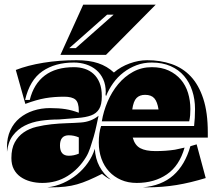

<svg xmlns="http://www.w3.org/2000/svg" viewBox="-20 -795 930 826"><path d="M815 -253Q817 -269 818 -288Q819 -307 819 -326Q819 -368 807 -404.5Q795 -441 772 -468Q749 -495 714 -510.5Q679 -526 633 -526Q598 -526 567.5 -514.5Q537 -503 511.5 -483.5Q486 -464 467 -437.5Q448 -411 436 -381Q434 -387 434 -389Q434 -392 434.5 -394Q435 -396 435 -398Q435 -430 424 -454Q413 -478 394 -494Q375 -510 350 -518Q325 -526 298 -526Q217 -526 162.5 -488.5Q108 -451 88 -365H108Q125 -434 172.5 -470Q220 -506 298 -506Q323 -506 344.5 -499Q366 -492 382.5 -477Q399 -462 408.5 -438.5Q418 -415 418 -381Q418 -345 406.5 -326Q395 -307 372 -298.5Q349 -290 314 -287.5Q279 -285 233 -281Q193 -281 155 -275.5Q117 -270 86.5 -254.5Q56 -239 35.5 -212Q15 -185 10 -142V-163Q10 -203 24.5 -234.5Q39 -266 64.5 -287Q90 -308 123.5 -319Q157 -330 195 -330Q233 -330 261.5 -325.5Q290 -321 319 -310V-318Q319 -354 304.5 -366.5Q290 -379 256 -379Q212 -379 174.5 -372.5Q137 -366 89 -348L48 -494Q99 -514 166.5 -525Q234 -536 309 -536Q364 -536 402.5 -523Q441 -510 470 -483Q499 -508 537.5 -522Q576 -536 613 -536Q670 -536 718 -519.5Q766 -503 800.5 -466.5Q835 -430 854.5 -370.5Q874 -311 874 -225V-203H551Q560 -170 583.5 -157.5Q607 -145 649 -145Q672 -145 692.5 -146.5Q713 -148 733 -151L774 -160Q752 -82 698 -45Q644 -8 568 -8Q531 -8 501 -21Q471 -34 449.5 -57Q428 -80 416.5 -112Q405 -144 405 -182Q405 -202 407.5 -220.5Q410 -239 415 -253ZM404 -297Q400 -279 395 -255Q390 -231 383 -206.5Q376 -182 368 -158.5Q360 -135 350 -119Q319 -68 271 -38Q223 -8 162 -8Q135 -8 111 -14.5Q87 -21 68.5 -34Q50 -47 39.5 -67Q29 -87 29 -115Q29 -156 43.5 -182.5Q58 -209 82 -225.5Q106 -242 137.5 -249.5Q169 -257 202 -260.5Q235 -264 268 -265Q301 -266 328 -268Q372 -271 404 -297ZM418 -273Q425 -316 443 -358Q461 -400 488.5 -433Q516 -466 552.5 -486Q589 -506 633 -506Q675 -506 706 -491.5Q737 -477 758 -452.5Q779 -428 789 -395Q799 -362 799 -326Q799 -311 798 -299Q797 -287 794 -273ZM826 -174 865 -29Q832 -19 801 -11.5Q770 -4 739.5 1Q709 6 677 8.5Q645 11 609 11H594Q675 4 725.5 -40.5Q776 -85 799 -166ZM419 -47Q387 -31 361.5 -20Q336 -9 311.5 -2Q287 5 260 8Q233 11 199 11H183Q219 7 251.5 -7.5Q284 -22 311 -44Q338 -66 358 -94.5Q378 -123 388 -155Q390 -113 408 -79Q426 -45 457 -22Q446 -27 436.5 -33.5Q427 -40 419 -47ZM319 -204Q298 -213 276 -213Q238 -213 238 -169Q238 -125 276 -125Q298 -125 319 -134ZM662 -324Q657 -357 644 -372Q631 -387 604 -387Q581 -387 567.5 -373.5Q554 -360 549 -324ZM436 -559H240L338 -775H650ZM469 -732H441L278 -588H306Z"/></svg>

Font: J.M. Nexus Grotesque
Style: Regular
Weight: 900
Designer: deFharo
Foundry: deFharo
Version: Version 3.003